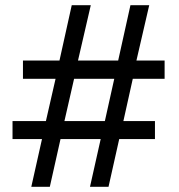

<svg xmlns="http://www.w3.org/2000/svg" viewBox="-20 -716 687 736"><path d="M100 0 141 -183H28V-252H156L193 -414H68V-484H208L255 -696H328L279 -484H433L480 -696H552L503 -484H611V-414H489L453 -252H574V-183H437L396 0H325L366 -183H212L171 0ZM227 -252H382L418 -414H264Z"/></svg>

Font: Chivo Medium Light
Style: Regular
Weight: 300
Version: Version 2.002